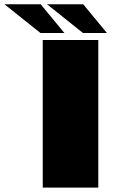

<svg xmlns="http://www.w3.org/2000/svg" viewBox="-110 -858 561 878"><path d="M85.5 0H339.5V-675H85.5ZM269.5 -707H379L270.5 -838.5H105ZM75 -707H184.5L76 -838.5H-89.5Z"/></svg>

Font: Anybody Expanded Black
Style: Regular
Weight: 900
Width: 7
Designer: Tyler Finck
Foundry: Etcetera Type Company
Version: Version 1.113;gftools[0.9.25]